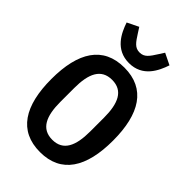

<svg xmlns="http://www.w3.org/2000/svg" viewBox="-280 -1047 1160 1160"><g transform="rotate(45 300.0 -467.0)"><path d="M300.1 12.1C481.2 12.1 563.6 -121.1 563.6 -349.1C563.6 -577.1 481.2 -709.9 300.1 -709.9C118.6 -709.9 36.6 -577.1 36.6 -349.1C36.6 -121.1 118.6 12.1 300.1 12.1ZM116.8 -911.9C139.9 -843.8 184.3 -748.2 300.1 -748.2C415.8 -748.2 460.2 -843.8 483 -911.9L410.5 -947.4L389.6 -914.8C358.7 -866.1 340.9 -838.8 300.1 -838.8C259.2 -838.8 241.5 -866.1 210.2 -914.8L189.3 -947.4ZM172.9 -289.4V-408.7C172.9 -530.2 206.3 -605.1 300.1 -605.1C393.5 -605.1 426.8 -530.2 426.8 -408.7V-290.1C426.8 -168 393.5 -93 300.1 -93C206.3 -93 172.9 -168 172.9 -289.4Z"/></g></svg>

Font: Margiela Mono SemiBold
Style: Regular
Weight: 600
Designer: Mike Abbink, Paul van der Laan, Pieter van Rosmalen
Foundry: Bold Monday
Version: Version 2.003 2021